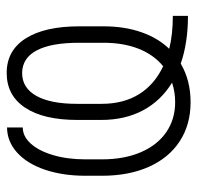

<svg xmlns="http://www.w3.org/2000/svg" viewBox="-28 -549 587 571"><g transform="rotate(-90 265.5 -263.5)"><path d="M361.8 -19.5Q312 9.8 247.1 9.8Q180.2 9.8 130.9 -22.5Q81.5 -54.7 54.9 -114.3Q28.3 -173.8 28.3 -253.9V-302.7Q28.3 -370.6 46.4 -423.6Q64.5 -476.6 97.2 -506.1Q129.9 -535.6 171.9 -536.1V-489.3Q145.5 -489.3 124 -465.6Q102.5 -441.9 89.8 -399.4Q77.1 -356.9 77.1 -302.7V-253.9Q77.1 -188 98.1 -138.7Q119.1 -89.4 157.7 -62.7Q196.3 -36.1 247.1 -36.1Q277.3 -36.1 305.2 -45.4Q251.5 -78.1 222.9 -131.6Q194.3 -185.1 194.3 -255.9V-327.1Q194.3 -427.2 230.7 -482.2Q267.1 -537.1 334 -537.1Q400.9 -537.1 436.8 -480.5Q472.7 -423.8 472.7 -321.3V-249Q472.7 -187.5 455.6 -137.7Q438.5 -87.9 405.8 -53.7Q448.7 -43 503.9 -43V2Q423.8 2 361.8 -19.5ZM354 -71.8Q387.7 -99.1 405.8 -144.3Q423.8 -189.5 423.8 -249V-322.3Q423.8 -404.8 401.1 -447.8Q378.4 -490.7 334 -491.2Q289.6 -491.2 265.9 -449Q242.2 -406.7 242.2 -328.1V-254.9Q242.2 -189.5 271 -143.3Q299.8 -97.2 354 -71.8Z"/></g></svg>

Font: Pretendard JP ExtraLight
Style: Regular
Weight: 200
Designer: Base glyphs from Inter by Rasmus Andersson; Hangeul glyphs from Noto Sans CJK(Source Han Sans) by Jang Soo-young and Kan
Foundry: Kil Hyung-jin
Version: Version 1.309